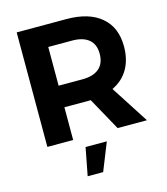

<svg xmlns="http://www.w3.org/2000/svg" viewBox="-132 -802 989 1134"><g transform="rotate(-15 362.0 -235.5)"><path d="M537.1 -231 686 0H506.8L396 -200.2H380.9H234.9V0H77.1V-700.2H380.9Q518.1 -700.2 593 -636.7Q668 -573.2 668 -457Q668 -376.5 634.5 -318.8Q601.1 -261.2 537.1 -231ZM234.9 -568.8V-332H380.9Q446.8 -332 482.4 -362.3Q518.1 -392.6 518.1 -452.1Q518.1 -509.8 482.4 -539.3Q446.8 -568.8 380.9 -568.8ZM262.2 229 294.9 59.1H424.8L356.9 229Z"/></g></svg>

Font: Montserrat arm SemiBold
Style: Regular
Weight: 600
Designer: Julieta Ulanovsky
Foundry: Julieta Ulanovsky
Version: Version 6.000;PS 006.000;hotconv 1.0.88;makeotf.lib2.5.64775